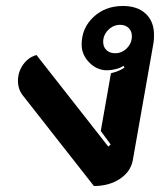

<svg xmlns="http://www.w3.org/2000/svg" viewBox="-20 -613 548 642"><path d="M57 -293Q40 -314 40 -343Q40 -372 57 -396.5Q74 -421 102 -429L342 -123L350 -130L317 -175L351 -368Q382 -376 396 -387L393 -393Q383 -386 367.5 -382Q352 -378 338 -378Q304 -378 278.5 -404Q253 -430 253 -464Q253 -519 292.5 -556Q332 -593 391 -593Q440 -593 467.5 -567Q495 -541 495 -496Q495 -478 493 -468L424 -77Q417 -39 381 -15Q345 9 294 9ZM421 -492Q421 -509 410 -519.5Q399 -530 382 -530Q359 -530 342 -513Q325 -496 325 -473Q325 -456 336 -445.5Q347 -435 365 -435Q388 -435 404.5 -452Q421 -469 421 -492Z"/></svg>

Font: K2D
Style: Bold Italic
Weight: 700
Italic angle: -10°
Designer: Katatrad Aksorn Co.,Ltd.
Foundry: Cadson Demak Co.,Ltd.
Version: Version 1.000; ttfautohint (v1.6)